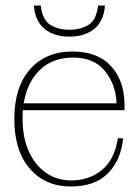

<svg xmlns="http://www.w3.org/2000/svg" viewBox="-20 -667 504 697"><path d="M103 -647H128Q134 -594 163 -576.5Q192 -559 232 -559Q272 -559 301 -576.5Q330 -594 336 -647H361Q357 -591 322.5 -562.5Q288 -534 232 -534Q176 -534 141.5 -562.5Q107 -591 103 -647ZM63 -267Q62 -257 62 -235Q62 -167 85 -116.5Q108 -66 148 -39Q188 -12 238 -12Q304 -12 350 -50Q396 -88 408 -165H427Q419 -85 371.5 -37.5Q324 10 237 10Q144 10 88 -55Q32 -120 32 -235Q32 -351 89 -415.5Q146 -480 243 -480Q335 -480 383.5 -426.5Q432 -373 432 -285V-267ZM66 -292H403Q401 -359 361.5 -408.5Q322 -458 246 -458Q171 -458 125 -413.5Q79 -369 66 -292Z"/></svg>

Font: Taviraj Thin
Style: Regular
Weight: 100
Designer: Katatrad Team
Foundry: CadsonDemak
Version: Version 1.030